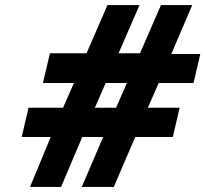

<svg xmlns="http://www.w3.org/2000/svg" viewBox="-20 -733 814 761"><path d="M747 -404H609L566 -306H692L665 -190H516L431 8H304L389 -190H306L222 8H99L181 -190H66L93 -306H230L273 -404H150L178 -522H323L406 -713H533L450 -522H535L618 -713H742L659 -519H774ZM399 -404 356 -306H440L483 -404Z"/></svg>

Font: Passageway
Style: BdIt
Weight: 700
Foundry: Ascender Corporation
Version: Version 1.11